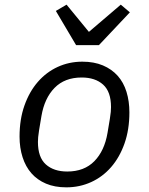

<svg xmlns="http://www.w3.org/2000/svg" viewBox="-20 -793 640 825"><path d="M265 12Q215 12 177.5 -4Q140 -20 115 -48.5Q90 -77 77 -117.5Q64 -158 64 -206Q64 -280 85 -339.5Q106 -399 142.5 -441Q179 -483 228 -505.5Q277 -528 334 -528Q384 -528 422 -512Q460 -496 485.5 -467.5Q511 -439 523.5 -398.5Q536 -358 536 -310Q536 -236 515 -176.5Q494 -117 457.5 -75Q421 -33 371.5 -10.5Q322 12 265 12ZM269 -56Q342 -56 385.5 -100.5Q429 -145 442 -222L452 -282Q455 -300 456 -312Q457 -324 457 -333Q457 -399 423 -429.5Q389 -460 331 -460Q258 -460 214.5 -415.5Q171 -371 158 -294L148 -234Q145 -216 144 -204Q143 -192 143 -183Q143 -117 177 -86.5Q211 -56 269 -56ZM307 -599 220 -746 266 -773 362 -656 499 -773 538 -740 405 -599Z"/></svg>

Font: IBM Plex Mono
Style: Italic
Weight: 400
Italic angle: -9°
Monospace: yes
Designer: Mike Abbink, Paul van der Laan, Pieter van Rosmalen
Foundry: Bold Monday
Version: Version 2.3